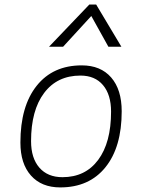

<svg xmlns="http://www.w3.org/2000/svg" viewBox="-20 -815 626 845"><path d="M245.1 9.8Q162.6 9.8 116.2 -42.5Q69.8 -94.7 69.8 -187.5Q69.8 -347.7 141.4 -437.5Q212.9 -527.3 339.8 -527.3Q422.9 -527.3 469.2 -474.1Q515.6 -420.9 515.6 -325.2Q515.6 -167.5 444.1 -78.9Q372.6 9.8 245.1 9.8ZM254.9 -35.2Q355.5 -35.2 412.1 -111.3Q468.8 -187.5 468.8 -323.7Q468.8 -398.4 433.3 -440.4Q397.9 -482.4 334 -482.4Q231.9 -482.4 174.3 -406Q116.7 -329.6 116.7 -193.8Q116.7 -119.1 153.3 -77.1Q189.9 -35.2 254.9 -35.2ZM403.3 -794.9 514.2 -609.4H457L381.8 -744.6L257.8 -609.4H195.8L373 -794.9Z"/></svg>

Font: Cascadia Code ExtraLight
Style: Italic
Weight: 200
Italic angle: -10°
Monospace: yes
Designer: Aaron Bell
Foundry: Saja Typeworks
Version: Version 2404.023; ttfautohint (v1.8.4)